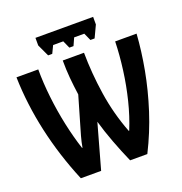

<svg xmlns="http://www.w3.org/2000/svg" viewBox="-156 -1037 1114 1173"><g transform="rotate(-20 401.5 -450.5)"><path d="M169.9 0Q96.2 -176.3 55.9 -356.9Q15.6 -537.6 11.2 -713.9H152.8Q152.8 -627 163.6 -532Q174.3 -437 194.1 -344.5Q213.9 -252 240.2 -171.9H243.2Q249 -206.5 259.3 -243.4Q269.5 -280.3 279.8 -314L330.1 -486.8Q321.8 -544.9 316.9 -599.9Q312 -654.8 312 -713.9H450.2Q451.2 -581.5 472.2 -442.4Q493.2 -303.2 543.9 -171.9H546.9Q580.1 -252.9 602.8 -344.7Q625.5 -436.5 637.9 -530.8Q650.4 -625 652.8 -713.9H792Q784.7 -603.5 762.5 -483.4Q740.2 -363.3 700.9 -240.7Q661.6 -118.2 602.1 0H490.2Q459 -70.8 430.4 -146.7Q401.9 -222.7 382.8 -290L301.8 0ZM577.6 -900.9V-851.6L541 -773.9H513.7L491.7 -822.8H425.8L403.8 -773.9H377L355 -822.8H289.1L265.6 -773.9H238.8L202.6 -851.6V-900.9Z"/></g></svg>

Font: Open Sans Condensed
Style: Bold
Weight: 700
Width: 3
Designer: Monotype Design Team
Foundry: Monotype Imaging Inc.
Version: Version 3.003; ttfautohint (v1.8.4)